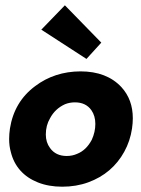

<svg xmlns="http://www.w3.org/2000/svg" viewBox="-20 -692 532 725"><path d="M215 13Q164 13 123.5 -3Q83 -19 57 -48Q31 -77 21 -117.5Q14.5 -140.5 14.5 -167Q14.5 -185.5 17.5 -206.5Q33.5 -308 113 -367Q186 -422 284 -422.5Q383 -422.5 438.5 -363Q481.5 -316 481.5 -245.5Q481.5 -227 478.5 -206.5Q471.5 -159.5 449.2 -119Q427 -78.5 392.8 -49.2Q358.5 -20 313.2 -3.5Q268 13 215 13ZM232 -103Q253 -103 271 -111Q305.5 -124.5 326.5 -164Q340 -193.5 340 -224Q340 -254.5 325 -276Q304 -305.5 263 -305.5Q243 -305.5 225.5 -298.5Q188 -281.5 169 -245.5Q153 -218.5 153 -184Q153 -154.5 169 -133Q190.5 -103 232 -103ZM306.5 -469.5 136 -580 225 -672 362.5 -531Z"/></svg>

Font: Lucymar Sans
Style: Bold Italic
Weight: 700
Italic angle: -10°
Foundry: The League of Moveable Type (original font) / Main changes by Cristiano Sobral with portions from Mirco Monsees
Version: Version 2.00;August 30, 2020;FontCreator 13.0.0.2681 64-bit